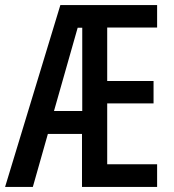

<svg xmlns="http://www.w3.org/2000/svg" viewBox="-23 -734 682 754"><path d="M594 0V-89H398V-328H580V-416H398V-626H594V-714H214L-3 0H106L165 -208H299V0ZM189 -298 282 -625H300V-298Z"/></svg>

Font: Noto Sans Khmer ExtraCondensed Medium
Style: Regular
Weight: 500
Width: 2
Designer: Danh Hong and the Monotype Design Team
Foundry: Monotype Imaging Inc.
Version: Version 2.004